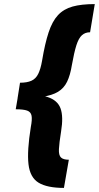

<svg xmlns="http://www.w3.org/2000/svg" viewBox="-20 -820 484 940"><path d="M66 -339 78 -415Q112 -415 133.5 -424.5Q155 -434 167 -458Q179 -482 186 -523Q200 -607 218 -661.5Q236 -716 264 -746Q292 -776 335.5 -788Q379 -800 444 -800L421 -662Q397 -662 381 -647.5Q365 -633 354 -598.5Q343 -564 332 -502Q324 -452 308.5 -420Q293 -388 264 -370.5Q235 -353 187 -346Q139 -339 66 -339ZM293 100Q211 100 169 74.5Q127 49 119.5 -16Q112 -81 131 -199Q138 -235 134.5 -253.5Q131 -272 113 -278.5Q95 -285 57 -285L70 -361Q164 -361 213 -345Q262 -329 276.5 -289Q291 -249 279 -176Q270 -120 268.5 -90Q267 -60 278.5 -49Q290 -38 317 -38Z"/></svg>

Font: Figtree Black
Style: Italic
Weight: 900
Italic angle: -9.5°
Foundry: Erik Kennedy
Version: Version 2.001;gftools[0.9.30]